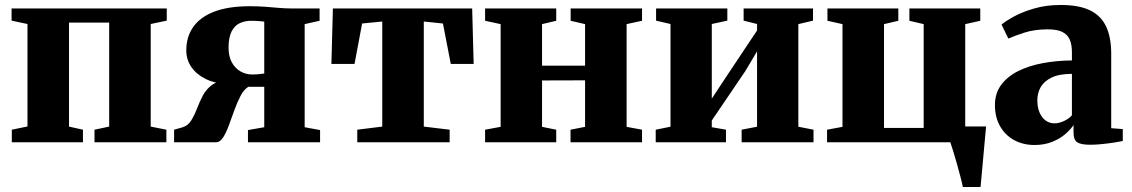

<svg xmlns="http://www.w3.org/2000/svg" viewBox="-20 -572 4550 772"><path d="M27.5 0V-50.5L90.5 -63.5V-475.5L26.5 -489V-538H650.5V-489L586 -475.5V-63L649 -50.5V0H360V-50.5L419 -63V-481H257.5V-63L313.5 -50.5V0Z M680 0V-50.5L713.5 -60Q735.5 -66.5 748.5 -87.2Q761.5 -108 771.8 -134.8Q782 -161.5 795.2 -187Q808.5 -212.5 831.5 -229.8Q854.5 -247 893 -248L896.5 -233Q844.5 -236 807 -254.5Q769.5 -273 749.2 -302.8Q729 -332.5 729 -369Q729 -424 757.2 -464Q785.5 -504 842.2 -525.5Q899 -547 984.5 -547Q1017 -547 1046.8 -544.8Q1076.5 -542.5 1103 -540.2Q1129.5 -538 1151 -538H1265V-488.5L1205 -475V-60.5L1267 -49V0H977V-49L1042.5 -60.5V-223H978.5Q960.5 -212 947.2 -186.5Q934 -161 922.5 -129.2Q911 -97.5 900.2 -68Q889.5 -38.5 877 -19.2Q864.5 0 849 0ZM994 -272.5Q1002 -272.5 1010.8 -273Q1019.5 -273.5 1028 -274.5Q1036.5 -275.5 1042.5 -276.5V-485Q1036 -486 1027.5 -486.8Q1019 -487.5 1009.2 -488Q999.5 -488.5 989.5 -488.5Q965.5 -488.5 944.8 -479.2Q924 -470 911.5 -446.2Q899 -422.5 899 -379.5Q899 -345.5 912 -321.5Q925 -297.5 946.8 -285Q968.5 -272.5 994 -272.5Z M1416.5 0V-50.5L1517 -63V-485.5L1436 -477.5L1405.5 -315H1312.5L1318.5 -538H1878.5L1884.5 -315H1792.5L1761 -477.5L1684 -485.5V-63L1788 -50.5V0Z M1930.5 0V-50.5L1993 -62V-475L1930.5 -488.5V-538H2216.5V-488.5L2159.5 -475V-308H2332.5V-475L2274.5 -488.5V-538H2561.5V-488.5L2499.5 -475V-62L2561.5 -50.5V0H2274V-50.5L2332.5 -62V-249L2159.5 -248.5V-62L2216.5 -50.5V0Z M2616.5 0V-50.5L2676 -62.5V-475.5L2618 -489V-538H2904.5V-489L2842 -475.5V-175.5L2890.5 -249L3024 -449.5V-475.5L2970 -489V-538H3249V-489L3190 -475V-62.5L3251 -50.5V0H2962V-50.5L3024 -62.5V-365.5L2977 -286.5L2842 -87.5V-60.5L2899 -50.5V0Z M3851.5 180Q3848.5 164.5 3841.8 138.8Q3835 113 3827.2 85.2Q3819.5 57.5 3812.2 34.2Q3805 11 3801 0H3305.5V-50.5L3367.5 -62V-475L3307 -488.5V-538H3592V-488.5L3534.5 -475V-57.5H3694V-475L3636.5 -488.5V-538H3921.5V-488.5L3861 -475V-63.5H3945Q3943.5 -48.5 3941.2 -23.5Q3939 1.5 3936.2 31.5Q3933.5 61.5 3930.8 90.5Q3928 119.5 3926 143.5Q3924 167.5 3922.5 180Z M4139.5 11Q4094.5 11 4058.5 -8.2Q4022.5 -27.5 4001.5 -63.8Q3980.5 -100 3980.5 -150Q3980.5 -196.5 4005.2 -230.2Q4030 -264 4073.2 -285.8Q4116.5 -307.5 4172.2 -318Q4228 -328.5 4290 -329V-362Q4290 -392.5 4281.2 -412.8Q4272.5 -433 4251.5 -443.5Q4230.5 -454 4193 -454Q4139 -454 4098 -440.5Q4057 -427 4034.5 -417L4007 -473Q4021.5 -486 4054.8 -504.5Q4088 -523 4136.8 -537.5Q4185.5 -552 4245.5 -552Q4317.5 -552 4362 -530.8Q4406.5 -509.5 4427.2 -466Q4448 -422.5 4448 -355.5V-56.5L4494.5 -53V-5Q4483 -2.5 4460.8 1Q4438.5 4.5 4412.5 7.2Q4386.5 10 4363.5 10Q4326.5 10 4311.5 0.2Q4296.5 -9.5 4296.5 -40.5V-69.5Q4285.5 -52 4263.5 -33Q4241.5 -14 4210.2 -1.5Q4179 11 4139.5 11ZM4220.5 -76Q4237 -76 4257.2 -85Q4277.5 -94 4290 -108.5V-275Q4239 -275 4208.5 -260.2Q4178 -245.5 4164.5 -221.8Q4151 -198 4151 -169Q4151 -140.5 4159.8 -119.8Q4168.5 -99 4184.2 -87.5Q4200 -76 4220.5 -76Z"/></svg>

Font: Merriweather 60pt Black
Style: Regular
Weight: 900
Version: Version 2.100